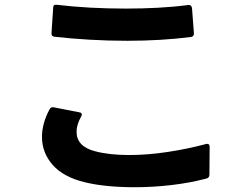

<svg xmlns="http://www.w3.org/2000/svg" viewBox="-20 -754 1040 805"><path d="M544 31Q487 31 433.5 26Q380 21 335 10Q245 -12 200.5 -63Q156 -114 156 -180Q156 -237 188 -296Q194 -307 206 -304L313 -283Q323 -282 323 -273Q323 -270 320 -265Q301 -231 301 -202Q301 -140 378 -120Q408 -112 444 -108Q480 -104 521 -104Q599 -104 684 -117Q769 -130 843 -150L848 -151Q859 -151 859 -138L858 -21Q858 -8 844 -5Q775 13 698 22Q621 31 544 31ZM514 -583Q434 -583 356.5 -587.5Q279 -592 208 -600Q194 -602 196 -616L203 -722Q203 -736 218 -734Q284 -726 357.5 -722Q431 -718 508 -718Q576 -718 642 -721.5Q708 -725 769 -733H772Q783 -733 785 -720L793 -615V-613Q793 -601 781 -599Q719 -591 651.5 -587Q584 -583 514 -583Z"/></svg>

Font: LINE Seed JP_TTF Bold
Style: Regular
Weight: 700
Designer: LINE & Fontrix & Fontworks
Version: Version 1.009